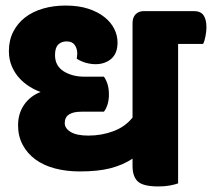

<svg xmlns="http://www.w3.org/2000/svg" viewBox="-20 -660 763 691"><path d="M621 -502V0Q610 4 592 7.5Q574 11 550 11Q496 11 476.5 -6.5Q457 -24 457 -63V-89Q422 -66 377.5 -54.5Q333 -43 267 -43Q218 -43 177 -54Q136 -65 107 -86.5Q78 -108 61.5 -139Q45 -170 45 -209Q45 -251 66.5 -282.5Q88 -314 126 -329Q106 -336 86 -348.5Q66 -361 49.5 -379Q33 -397 22.5 -421.5Q12 -446 12 -476Q12 -515 27.5 -545.5Q43 -576 70 -597Q97 -618 134.5 -629Q172 -640 216 -640Q263 -640 298 -628.5Q333 -617 356.5 -598Q380 -579 391.5 -555.5Q403 -532 403 -507Q403 -468 380.5 -448.5Q358 -429 324 -429Q307 -429 289 -434Q271 -439 256 -449Q257 -454 257.5 -458.5Q258 -463 258 -468Q258 -485 249 -498Q240 -511 220 -511Q201 -511 189.5 -499.5Q178 -488 178 -462Q178 -423 209 -403.5Q240 -384 284 -384H354Q362 -373 367 -357Q372 -341 372 -320Q372 -300 367 -284Q362 -268 354 -258H273Q213 -258 213 -217Q213 -198 234.5 -185Q256 -172 298 -172Q346 -172 388.5 -188Q431 -204 457 -237V-577Q457 -597 468 -608.5Q479 -620 498 -620H678Q702 -620 712.5 -605Q723 -590 723 -561Q723 -548 719.5 -529.5Q716 -511 711 -502Z"/></svg>

Font: Baloo 2 ExtraBold
Style: Regular
Weight: 800
Designer: Sarang Kulkarni and Ek Type
Foundry: Ek Type
Version: Version 1.640;hotconv 1.0.111;makeotfexe 2.5.65597; ttfautoh